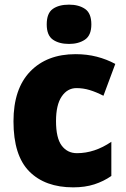

<svg xmlns="http://www.w3.org/2000/svg" viewBox="-20 -796 540 826"><path d="M295 10Q174 10 106 -58.5Q38 -127 38 -274Q38 -414 110 -488.5Q182 -563 305 -563Q354 -563 396.5 -552Q439 -541 476 -521L425 -384Q394 -400 366 -408.5Q338 -417 309 -417Q270 -417 245.5 -381Q221 -345 221 -275Q221 -202 245.5 -169.5Q270 -137 311 -137Q387 -137 459 -186V-39Q426 -16 386 -3Q346 10 295 10ZM277 -776Q319 -776 346 -757.5Q373 -739 373 -691Q373 -644 345.5 -625.5Q318 -607 277 -607Q234 -607 207.5 -625.5Q181 -644 181 -691Q181 -739 207 -757.5Q233 -776 277 -776Z"/></svg>

Font: Noto Sans Ethiopic SemiCondensed Black
Style: Regular
Weight: 900
Width: 4
Designer: Monotype Design Team
Foundry: Monotype Imaging Inc.
Version: Version 2.102; ttfautohint (v1.8.4.7-5d5b)